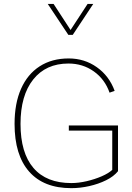

<svg xmlns="http://www.w3.org/2000/svg" viewBox="-20 -953 674 978"><path d="M223.1 -933.1H252.9L339.4 -800.3L426.3 -933.1H455.1L350.6 -775.4H328.1ZM330.6 -314H581.1V-81.1Q559.6 -54.2 520.5 -34.9Q481.4 -15.6 434.8 -5.1Q388.2 5.4 342.8 5.4Q202.6 5.4 128.4 -78.9Q54.2 -163.1 54.2 -321.8Q54.2 -426.3 87.2 -500.7Q120.1 -575.2 182.1 -615.2Q244.1 -655.3 330.1 -655.3Q410.2 -655.3 473.1 -610.8Q536.1 -566.4 564 -490.2L538.1 -481Q514.2 -549.3 457.8 -589.4Q401.4 -629.4 328.6 -629.4Q213.9 -629.4 149.2 -548.1Q84.5 -466.8 84.5 -321.8Q84.5 -174.3 150.4 -97.4Q216.3 -20.5 343.3 -20.5Q379.9 -20.5 421.1 -30Q462.4 -39.6 497.8 -54.9Q533.2 -70.3 551.8 -87.9V-287.6H330.6Z"/></svg>

Font: Estedad-FD Thin
Style: Regular
Weight: 100
Designer: Amin Abedi
Version: Version 7.3